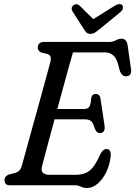

<svg xmlns="http://www.w3.org/2000/svg" viewBox="-20 -905 661 938"><path d="M343 0H28.5Q13 0 7.5 -7.2Q2 -14.5 2 -25Q2 -36 8.8 -43Q15.5 -50 25 -53L52 -59.5Q65.5 -63.5 73.5 -70.8Q81.5 -78 86.5 -95Q91 -111 101.8 -150.2Q112.5 -189.5 127 -241.8Q141.5 -294 157.2 -350.8Q173 -407.5 187.2 -459.5Q201.5 -511.5 212 -550.2Q222.5 -589 226.5 -604Q233.5 -634 212.5 -641L183 -648Q164.5 -656 164.5 -671.5Q164.5 -700 196 -700H511Q531.5 -700 546 -708Q560.5 -716 574 -716Q598.5 -716 603.5 -684L620 -567.5Q625 -535.5 599.5 -532.5Q587.5 -531 578.5 -538.2Q569.5 -545.5 563.5 -565Q554 -613.5 536.8 -631.2Q519.5 -649 493.5 -649H336.5Q332 -635.5 320.5 -593.5Q309 -551.5 293 -493.2Q277 -435 260 -372.5H392.5Q408.5 -372.5 416 -383Q423.5 -393.5 425.5 -427Q430.5 -446 447 -446Q458.5 -446 464.2 -439.5Q470 -433 471 -423L491 -289Q493 -271.5 486.5 -263.2Q480 -255 468.5 -255Q451 -255 443 -277.5Q434.5 -306.5 424 -314.2Q413.5 -322 394.5 -322H246.5Q231.5 -267 218.5 -218.5Q205.5 -170 196.5 -136Q187.5 -102 185 -91.5Q175 -51 222.5 -51H352Q391 -51 417.5 -71.2Q444 -91.5 469.5 -151Q483.5 -177 500 -177Q522.5 -177 521 -145Q517 -101.5 499.8 -65.5Q482.5 -29.5 457.5 -8Q432.5 13.5 405.5 13.5Q388.5 13.5 375 6.8Q361.5 0 343 0ZM469 -764.5Q455.5 -753.5 445.2 -746.5Q435 -739.5 422.5 -739.5Q409.5 -739.5 402.5 -746Q395.5 -752.5 388.5 -764.5L334.5 -849Q324 -868 339 -879.5Q355 -890.5 370.5 -876L435.5 -811.5L539 -876Q566 -892 577.5 -879.5Q581.5 -874.5 580.5 -865Q579.5 -855.5 569.5 -847Z"/></svg>

Font: Fraunces 144pt S100
Style: Italic
Weight: 400
Italic angle: -16°
Version: Version 1.000; ttfautohint (v1.8.3)